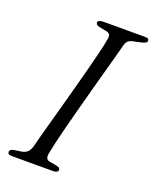

<svg xmlns="http://www.w3.org/2000/svg" viewBox="-133 -777 687 853"><g transform="rotate(20 211.0 -350.0)"><path d="M179.5 -71Q175.5 -54 179.5 -44.8Q183.5 -35.5 198.5 -33.5L229 -28Q238.5 -26 242.5 -22.5Q246.5 -19 246.5 -13Q246.5 -7 240 -3.5Q233.5 0 223.5 0H28Q16.5 0 12.5 -3.5Q8.5 -7 8.5 -12.5Q8 -18.5 13 -22.5Q18 -26.5 28 -28.5L61.5 -33.5Q78.5 -36 88.5 -45.2Q98.5 -54.5 104 -71.5Q109 -91.5 118.2 -126.2Q127.5 -161 139.8 -205Q152 -249 165.2 -297.5Q178.5 -346 191.8 -395.2Q205 -444.5 216.8 -489.5Q228.5 -534.5 237.2 -571Q246 -607.5 250 -631Q253.5 -646 249.8 -654.2Q246 -662.5 231.5 -665.5L199.5 -671.5Q189 -674 185 -677.5Q181 -681 181 -687Q181 -693.5 188.5 -696.8Q196 -700 210.5 -700H403Q414 -700 418 -697.2Q422 -694.5 422 -689Q422 -682.5 416.8 -678.8Q411.5 -675 399.5 -672L364 -664Q348 -661.5 339.2 -654.8Q330.5 -648 326 -633.5Q320 -609 309.5 -571Q299 -533 286.2 -486.5Q273.5 -440 259.8 -389.5Q246 -339 233 -289.8Q220 -240.5 208.8 -197.2Q197.5 -154 190 -121Q182.5 -88 179.5 -71Z"/></g></svg>

Font: Fraunces Light
Style: Italic
Weight: 300
Italic angle: -16°
Version: Version 1.000;[b76b70a41]